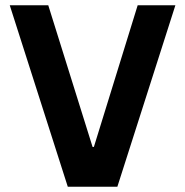

<svg xmlns="http://www.w3.org/2000/svg" viewBox="-20 -708 703 728"><path d="M237 0 17 -688H163L331 -151H336L502 -688H645L425 0Z"/></svg>

Font: Saira Thin SemiBold
Style: Regular
Weight: 600
Version: Version 1.101